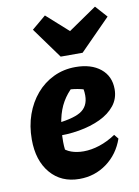

<svg xmlns="http://www.w3.org/2000/svg" viewBox="-88 -841 664 914"><g transform="rotate(-10 243.5 -384.5)"><path d="M222 13Q134 13 82 -48Q30 -109 30 -211Q30 -276 49.5 -331Q69 -386 104.5 -427.5Q140 -469 188.5 -492Q237 -515 294 -515Q370 -515 415 -478.5Q460 -442 460 -379Q460 -334 433.5 -300.5Q407 -267 361.5 -245.5Q316 -224 258 -214Q200 -204 138 -207V-264Q236 -272 276.5 -296Q317 -320 317 -374Q317 -406 306 -433L349 -392Q319 -404 287.5 -410Q256 -416 223 -415L266 -426Q236 -399 215.5 -364Q195 -329 185 -282Q175 -235 175 -174Q175 -155 177.5 -134.5Q180 -114 186 -94L162 -151Q178 -132 204.5 -122.5Q231 -113 264 -113Q301 -113 341 -126Q381 -139 420 -165L437 -144Q412 -72 354 -29.5Q296 13 222 13ZM234 -576 126 -725 194 -782 299 -688 436 -782 487 -725 340 -576Z"/></g></svg>

Font: Piazzolla Thin Black
Style: Italic
Weight: 900
Italic angle: -11.3°
Version: Version 2.005